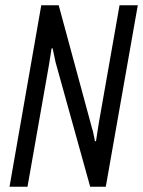

<svg xmlns="http://www.w3.org/2000/svg" viewBox="-20 -706 541 726"><path d="M16 0 136 -686H202L328 -221Q330 -216 332 -206.5Q334 -197 336 -188Q338 -179 339 -172H343Q345 -187 348.5 -208.5Q352 -230 354 -243L432 -686H501L380 0H321L190 -471Q188 -481 185 -495Q182 -509 179 -523H175Q173 -510 170 -490.5Q167 -471 164 -454L84 0Z"/></svg>

Font: Archivo ExtraCondensed Light
Style: Italic
Weight: 300
Width: 2
Italic angle: -10°
Designer: Hector Gatti
Foundry: Omnibus-Type
Version: Version 2.001